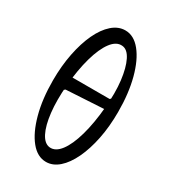

<svg xmlns="http://www.w3.org/2000/svg" viewBox="-182 -826 823 927"><g transform="rotate(30 229.5 -363.0)"><path d="M224 8Q176 8 138.5 -38Q101 -84 79 -165Q57 -246 57 -350Q57 -431 71 -501Q85 -571 109.5 -623Q134 -675 167.5 -704.5Q201 -734 240 -734Q288 -734 325.5 -687.5Q363 -641 384.5 -560Q406 -479 406 -375Q406 -294 392 -224.5Q378 -155 353 -102.5Q328 -50 295 -21Q262 8 224 8ZM205 -62Q238 -59 266 -96Q294 -133 313.5 -202Q333 -271 341 -362Q349 -447 341 -513.5Q333 -580 313 -620Q293 -660 263 -662Q230 -665 202 -628Q174 -591 154.5 -522Q135 -453 127 -361Q120 -276 127.5 -209.5Q135 -143 155 -104Q175 -65 205 -62ZM103 -319 106 -409H339L359 -428V-355L132 -342Z"/></g></svg>

Font: Alegreya
Style: Regular
Weight: 400
Designer: Juan Pablo del Peral
Foundry: Huerta Tipografica
Version: Version 2.009